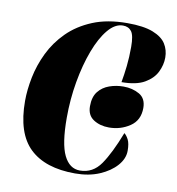

<svg xmlns="http://www.w3.org/2000/svg" viewBox="-67 -602 618 672"><g transform="rotate(10 242.0 -266.0)"><path d="M243 9Q137 9 82 -43.5Q27 -96 27 -211Q27 -250 36 -295Q45 -340 66 -383.5Q87 -427 122.5 -462.5Q158 -498 210 -519.5Q262 -541 333 -541Q391 -541 424 -528Q457 -515 470.5 -493.5Q484 -472 484 -445Q484 -419 471.5 -393.5Q459 -368 429.5 -351Q400 -334 348 -334Q353 -361 356.5 -392.5Q360 -424 360 -461Q360 -502 349.5 -516Q339 -530 319 -530Q291 -530 266 -500Q241 -470 222 -419.5Q203 -369 192 -306.5Q181 -244 181 -178Q181 -86 201 -45Q221 -4 258 -4Q304 -4 332 -44.5Q360 -85 389 -160Q397 -154 404 -140.5Q411 -127 411 -101Q411 -73 389 -48Q367 -23 329.5 -7Q292 9 243 9ZM332 -170Q300 -170 277 -185Q254 -200 254 -232Q254 -265 269 -284Q284 -303 308 -311.5Q332 -320 358 -320Q390 -320 414.5 -306Q439 -292 439 -258Q439 -214 406 -192Q373 -170 332 -170Z"/></g></svg>

Font: Noto Serif Display ExtraCondensed Black
Style: Italic
Weight: 900
Width: 2
Italic angle: -12°
Designer: Monotype Design Team
Foundry: Monotype Imaging Inc.
Version: Version 2.009